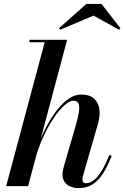

<svg xmlns="http://www.w3.org/2000/svg" viewBox="-20 -954 638 984"><path d="M11.5 0 209 -737.5H131V-750H324L124 0ZM384 10Q345 10 322.5 -9.2Q300 -28.5 300 -60.5Q300 -69.5 302.5 -81.2Q305 -93 308.5 -105.5L368.5 -312Q380.5 -353.5 384.5 -381.5Q388.5 -409.5 382.2 -423.8Q376 -438 356 -438Q336 -438 309 -413.5Q282 -389 253.8 -346.8Q225.5 -304.5 200.5 -249.5Q175.5 -194.5 159 -133H151.5Q162.5 -175 180.2 -221.5Q198 -268 221.8 -312Q245.5 -356 273.5 -391.5Q301.5 -427 332.5 -448.2Q363.5 -469.5 396.5 -469.5Q438.5 -469.5 461.5 -449.2Q484.5 -429 489.2 -395.2Q494 -361.5 482 -319.5L405 -51.5Q404 -48 403.2 -42.8Q402.5 -37.5 402.5 -33.5Q402.5 -15 419.5 -15Q451 -15 480.5 -49.5Q510 -84 540.5 -159.5L552.5 -155.5Q529 -96 504.5 -59.8Q480 -23.5 450.8 -6.8Q421.5 10 384 10ZM289 -802 282 -809 423 -934H500L597.5 -809L590 -801.5L459.5 -874Z"/></svg>

Font: Bodoni Moda 18pt SemiBold
Style: Italic
Weight: 600
Italic angle: -13°
Designer: Owen Earl
Foundry: indestructible type
Version: Version 2.005